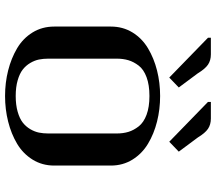

<svg xmlns="http://www.w3.org/2000/svg" viewBox="-67 -765 842 748"><g transform="rotate(90 354.0 -391.0)"><path d="M377 -780.3Q377 -780.3 377 -791.5H441.9Q465.3 -791.5 481.9 -780.3Q498.5 -769 515.6 -740.7L570.8 -666.5L532.2 -629.4ZM127 -780.3V-791.5H191.9Q215.3 -791.5 231.9 -780.3Q248.5 -769 265.6 -740.7L320.8 -666.5L282.2 -629.4ZM208.5 -158.2Q208.5 -138.7 211.9 -121.8Q215.3 -105 225.3 -87.9Q235.4 -70.8 251 -58.6Q266.6 -46.4 293 -38.8Q319.3 -31.2 354 -31.2Q388.7 -31.2 415.3 -38.8Q441.9 -46.4 457.5 -58.6Q473.1 -70.8 483.2 -87.9Q493.2 -105 496.6 -121.8Q500 -138.7 500 -158.2V-424.8Q500 -449.7 493.7 -470.5Q487.3 -491.2 472.2 -510.5Q457 -529.8 427 -541Q397 -552.2 354 -552.2Q311 -552.2 280.8 -541Q250.5 -529.8 235.6 -510.3Q220.7 -490.7 214.6 -470.2Q208.5 -449.7 208.5 -424.8ZM83.5 -181.2V-401.9Q83.5 -448.7 106.4 -486.1Q129.4 -523.4 168.2 -546.6Q207 -569.8 254.6 -581.8Q302.2 -593.8 354 -593.8Q405.8 -593.8 453.6 -581.8Q501.5 -569.8 540 -546.6Q578.6 -523.4 601.8 -486.1Q625 -448.7 625 -401.9V-181.2Q625 -134.3 601.8 -96.9Q578.6 -59.6 540 -36.6Q501.5 -13.7 453.6 -1.7Q405.8 10.3 354 10.3Q302.2 10.3 254.6 -1.7Q207 -13.7 168.2 -36.6Q129.4 -59.6 106.4 -96.9Q83.5 -134.3 83.5 -181.2Z"/></g></svg>

Font: Resagnicto
Style: Bold
Weight: 700
Version: Version 0.9991